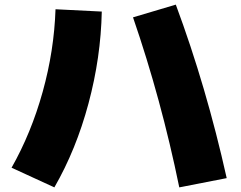

<svg xmlns="http://www.w3.org/2000/svg" viewBox="-20 -770 1040 830"><path d="M960 0 755 40Q677 -341 555 -695L740 -750Q872 -395 960 0ZM215 40 30 -45Q115 -195 164.5 -373Q214 -551 220 -730L420 -720Q416 -522 362.5 -322.5Q309 -123 215 40Z"/></svg>

Font: M PLUS 1p Black
Style: Regular
Weight: 900
Version: Version 1.061